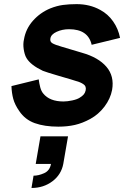

<svg xmlns="http://www.w3.org/2000/svg" viewBox="-20 -598 614 930"><path d="M424 -381Q407 -456.5 314.5 -456.5Q281.5 -456.5 254.5 -444Q227 -431.5 224 -411.5Q221 -396 233.8 -388.5Q246.5 -381 278 -372L377 -342.5Q456.5 -320 495.5 -274.5Q534.5 -229 523 -162.5Q515 -120 486 -81.5Q471.5 -62.5 454.5 -47.8Q437.5 -33 417.5 -22Q379 -1 342.5 7.2Q306 15.5 262.5 15.5Q196 15.5 148.5 -1.5Q101 -18.5 73 -60.5Q52 -90.5 44.2 -119.2Q36.5 -148 35.5 -181L167.5 -213.5Q170 -193.5 175 -174.8Q180 -156 189.5 -145Q220.5 -106.5 287.5 -106.5Q306 -106.5 329.5 -111.5Q353.5 -116.5 366.5 -125Q380 -133.5 386.2 -141.2Q392.5 -149 395 -160.5Q399 -181 383.5 -190.5Q368.5 -200.5 348.5 -205.5L323 -213.5L261.5 -231.5Q232 -240 213.8 -246Q195.5 -252 187.5 -255Q128.5 -283 108.5 -316.5Q103 -325.5 99.8 -336.8Q96.5 -348 94.8 -360Q93 -372 93.2 -384Q93.5 -396 96 -406.5Q104.5 -458 139.5 -497.5Q174.5 -537 224 -557.5Q255.5 -570 285.2 -574Q315 -578 351 -578Q415 -578 465.5 -550Q503 -530 528 -494.2Q553 -458.5 561.5 -414.5ZM132.5 312.5 142.5 253Q166.5 253 193.5 241Q221 229 227 196H153L176 62.5H309.5L286.5 196Q276.5 248 234 280Q191 312.5 132.5 312.5Z"/></svg>

Font: Russisch Sans ExtraBold
Style: Italic
Weight: 800
Width: 4
Italic angle: -10°
Designer: Michael Sharanda (font) & Cristiano Sobral (main changes)
Foundry: Michael Sharanda
Version: Version 2.00;September 8, 2020;FontCreator 13.0.0.2681 64-bi